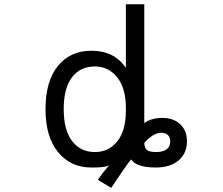

<svg xmlns="http://www.w3.org/2000/svg" viewBox="-20 -771 1040 896"><path d="M653.3 -104.5Q654.3 -80.1 666 -70.8Q677.7 -61.5 708 -61.5Q739.3 -61.5 756.8 -73.7Q774.4 -85.9 774.4 -111.3Q774.4 -130.9 763.2 -141.1Q752 -151.4 730.5 -151.4Q695.3 -150.4 653.3 -104.5ZM422.9 -61.5Q487.3 -61.5 527.3 -111.3Q567.4 -161.1 567.4 -254.9V-267.6Q567.4 -359.4 526.9 -410.2Q486.3 -460.9 422.9 -460.9Q354.5 -460.9 315.9 -410.2Q277.3 -359.4 277.3 -261.7Q277.3 -164.1 316.4 -112.8Q355.5 -61.5 422.9 -61.5ZM567.4 -454.1V-751H653.3V-196.3Q685.5 -220.7 737.3 -220.7Q790 -220.7 821.3 -190.9Q852.5 -161.1 852.5 -111.3Q852.5 -55.7 813.5 -22.5Q774.4 10.7 707 10.7Q616.2 10.7 591.8 -27.3Q558.6 15.6 499 105.5L436.5 68.4Q464.8 27.3 489.3 1Q465.8 11.7 406.2 10.7Q309.6 10.7 251 -61Q192.4 -132.8 192.4 -261.7Q192.4 -391.6 250 -462.9Q307.6 -534.2 406.2 -534.2Q513.7 -534.2 567.4 -454.1Z"/></svg>

Font: Gen Shin Gothic Monospace Regular
Style: Regular
Weight: 400
Designer: [Source Han Sans]
Ryoko NISHIZUKA  (kana & ideographs); Paul D. Hunt (Latin, Greek & Cyrillic); Wenlong ZHANG  (bopomofo
Version: Version 1.002.20150607